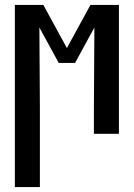

<svg xmlns="http://www.w3.org/2000/svg" viewBox="-20 -540 540 775"><path d="M40 215V-520H155L250 -346L345 -520H460V0H359V-104Q359 -185 360 -266.5Q361 -348 361 -429L283 -286H217L139 -429Q139 -348 140 -266.5Q141 -185 141 -104V215Z"/></svg>

Font: Iosevka SS18 Semibold
Style: Regular
Weight: 600
Monospace: yes
Designer: Belleve Invis
Foundry: Belleve Invis
Version: Version 25.1.1; ttfautohint (v1.8.4)